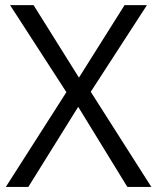

<svg xmlns="http://www.w3.org/2000/svg" viewBox="-20 -734 618 754"><path d="M574.2 0H480L287.1 -314.5L91.3 0H2.9L240.7 -372.1L19.5 -713.9H111.8L290 -429.2L469.2 -713.9H557.1L336.4 -373.5Z"/></svg>

Font: Wonky
Style: Regular
Weight: 400
Designer: Monotype Design Team
Foundry: Monotype Imaging Inc.
Version: Version 3.000